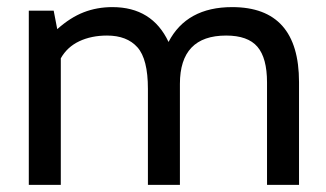

<svg xmlns="http://www.w3.org/2000/svg" viewBox="-20 -520 917 540"><path d="M821 -289V0H731V-288Q731 -357 704 -388.5Q677 -420 616 -420Q486 -420 486 -284V0H396V-270Q396 -354 366.5 -387Q337 -420 281 -420Q237 -420 203 -404Q169 -388 151 -356V0H61V-490H131L141 -438Q178 -471 215.5 -485.5Q253 -500 296 -500Q408 -500 454 -402Q505 -500 633 -500Q821 -500 821 -289Z"/></svg>

Font: Cabin
Style: Regular
Weight: 400
Designer: Pablo Impallari
Foundry: Pablo Impallari. http://www.impallari.com Igino Marini. http://www.ikern.com
Version: Version 2.001